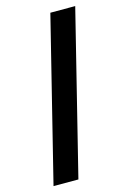

<svg xmlns="http://www.w3.org/2000/svg" viewBox="-134 -886 690 1029"><g transform="rotate(-15 211.0 -371.0)"><path d="M254 -822H392L168 80H30Z"/></g></svg>

Font: Danfo
Style: Regular
Weight: 400
Version: Version 1.000;Glyphs 3.2 (3236)